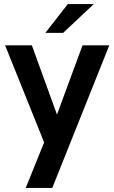

<svg xmlns="http://www.w3.org/2000/svg" viewBox="-20 -710 560 940"><path d="M202 -549H289L439 -690H312ZM106 210H236L515 -488H384L259 -149L136 -488H5L196 -13Z"/></svg>

Font: FREAK Grotesk Next
Style: Bold
Weight: 700
Width: 3
Designer: La Scuola Open Source
Foundry: La Scuola Open Source
Version: Version 1.000;PS 1.0;hotconv 1.0.72;makeotf.lib2.5.5900